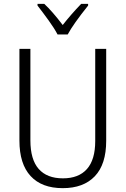

<svg xmlns="http://www.w3.org/2000/svg" viewBox="-20 -968 653 998"><path d="M532 -236Q532 -114 473 -52Q414 10 306 10Q197 10 139 -53Q81 -116 81 -237V-714H138V-238Q138 -139 181 -90Q224 -41 307 -41Q389 -41 432 -89.5Q475 -138 475 -235V-714H532ZM438 -939Q361 -843 332 -789H279Q263 -820 233 -861.5Q203 -903 175 -939V-948H210Q252 -909 306 -838Q349 -893 402 -948H438Z"/></svg>

Font: Noto Sans UI NarrowLight
Style: Regular
Weight: 300
Width: 4
Designer: Monotype Design Team
Foundry: Monotype Imaging Inc.
Version: Version 1.001